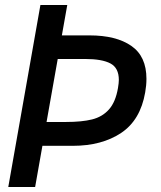

<svg xmlns="http://www.w3.org/2000/svg" viewBox="-20 -745 640 765"><path d="M141 -725H248L226.5 -604H336.5Q443 -604 503.2 -562.2Q563.5 -520.5 563.5 -431Q563.5 -405 558.5 -377Q539.5 -266.5 462.5 -215.2Q385.5 -164 270 -164H149L120 0H13ZM450 -394Q453.5 -415 453.5 -426.5Q453.5 -474.5 420 -492.2Q386.5 -510 319 -510H210L165.5 -259H242.5Q306 -259 347 -269.2Q388 -279.5 414.2 -309Q440.5 -338.5 450 -394Z"/></svg>

Font: JuliaMono SemiBoldItalic
Style: Regular
Weight: 600
Italic angle: -9°
Monospace: yes
Designer: cormullion
Foundry: corm
Version: Version 0.049; ttfautohint (v1.8.4)